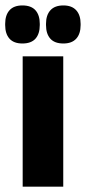

<svg xmlns="http://www.w3.org/2000/svg" viewBox="-34 -704 324 724"><path d="M51.5 0V-491.5H204.5V0ZM50.5 -540Q18 -540 1.8 -558.2Q-14.5 -576.5 -14.5 -609.5V-614Q-14.5 -647 1.8 -665.2Q18 -683.5 50.5 -683.5Q83.5 -683.5 99.8 -665.2Q116 -647 116 -614V-609.5Q116 -576.5 99.8 -558.2Q83.5 -540 50.5 -540ZM205 -540Q172 -540 155.8 -558.2Q139.5 -576.5 139.5 -609.5V-614Q139.5 -647 156 -665.2Q172.5 -683.5 205 -683.5Q237 -683.5 253.5 -665.2Q270 -647 270 -614V-609.5Q270 -576.5 253.5 -558.2Q237 -540 205 -540Z"/></svg>

Font: Anek Tamil
Style: Bold
Weight: 700
Designer: Aadarsh Rajan (Tamil), Yesha Goshar (Latin)
Foundry: Ek Type
Version: Version 1.003